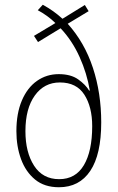

<svg xmlns="http://www.w3.org/2000/svg" viewBox="-20 -778 495 808"><path d="M160 -758Q206 -733 243 -699L337 -757L353 -731L265 -678Q336 -599 371 -492.5Q406 -386 406 -263Q406 -128 360 -59Q314 10 228 10Q167 10 127.5 -22.5Q88 -55 68.5 -108.5Q49 -162 49 -226Q49 -301 72 -355Q95 -409 135.5 -437.5Q176 -466 227 -466Q278 -466 309 -444Q340 -422 355 -397H358Q346 -469 315 -538Q284 -607 235 -659L140 -601L123 -627L213 -681Q197 -697 177.5 -711Q158 -725 139 -735ZM232 -431Q166 -431 126.5 -376Q87 -321 87 -226Q87 -137 123.5 -80.5Q160 -24 229 -24Q298 -24 333 -83Q368 -142 368 -247Q368 -328 335 -379.5Q302 -431 232 -431Z"/></svg>

Font: Noto Sans Lao Condensed ExtraLight
Style: Regular
Weight: 200
Width: 3
Designer: Monotype Design Team
Foundry: Monotype Imaging Inc.
Version: Version 2.003; ttfautohint (v1.8.4.7-5d5b)